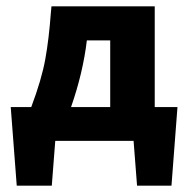

<svg xmlns="http://www.w3.org/2000/svg" viewBox="-20 -446 600 608"><path d="M542 -107 523 142H414L403 0H155L144 142H33L14 -107H79Q112 -195 123.5 -259Q135 -323 141 -405L143 -426H470V-107ZM329 -107V-318H255Q243 -216 205 -107Z"/></svg>

Font: Ysabeau Ultrabold
Style: Regular
Weight: 800
Designer: Christian Thalmann (Catharsis Fonts)
Version: Version 0.003